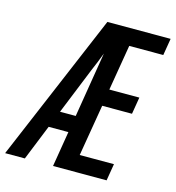

<svg xmlns="http://www.w3.org/2000/svg" viewBox="-127 -828 843 921"><g transform="rotate(15 294.5 -367.5)"><path d="M-18 0 293 -735H607L593 -651H424L386 -424H535L521 -340H373L330 -84H500L486 0H220L249 -176H151L80 0ZM185 -260H263L316 -584Q307 -560 297.5 -536.5Q288 -513 278 -490Z"/></g></svg>

Font: Iosevka SS04 Md Ex Obl
Style: Regular
Weight: 500
Width: 7
Italic angle: -9°
Monospace: yes
Designer: Belleve Invis
Foundry: Belleve Invis
Version: Version 19.0.0; ttfautohint (v1.8.4)